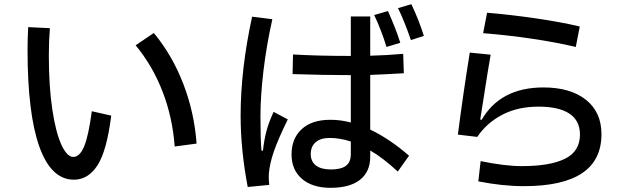

<svg xmlns="http://www.w3.org/2000/svg" viewBox="-20 -860 3045 920"><path d="M112 -621Q112 -673 115 -730L219 -725Q214 -663 214 -594Q214 -447 230.5 -336.5Q247 -226 274 -167Q301 -108 331 -108Q362 -108 383 -158Q404 -208 420 -327L513 -306Q492 -138 447.5 -68.5Q403 1 334 1Q225 1 168.5 -157.5Q112 -316 112 -621ZM817 -158Q807 -297 759 -421Q711 -545 630 -643L717 -702Q805 -596 858 -459Q911 -322 922 -172Z M1951 -840Q1987 -765 2011 -688L1949 -668Q1915 -766 1887 -821ZM1832 -635Q1808 -714 1773 -788L1839 -807Q1877 -722 1898 -655ZM1754 -239Q1845 -196 1940 -114L1886 -38Q1816 -103 1754 -139V-109Q1754 -37 1705 1.5Q1656 40 1564 40Q1477 40 1427 -3Q1377 -46 1377 -120Q1377 -196 1425.5 -241Q1474 -286 1563 -286Q1613 -286 1661 -273V-500Q1530 -500 1382 -505L1384 -599Q1504 -592 1661 -592V-781H1754V-593Q1833 -595 1912 -602L1915 -509Q1809 -503 1754 -501ZM1359 -288Q1313 -194 1292.5 -135Q1272 -76 1268 -26Q1267 -1 1270 26L1167 36Q1133 -142 1133 -307Q1133 -527 1188 -780L1285 -768Q1257 -643 1242.5 -521.5Q1228 -400 1228 -302Q1228 -188 1233 -138H1240Q1245 -186 1256 -229Q1267 -272 1291 -324ZM1661 -182Q1608 -199 1560 -199Q1516 -199 1492.5 -178.5Q1469 -158 1469 -122Q1469 -86 1494 -67Q1519 -48 1565 -48Q1614 -48 1637.5 -65.5Q1661 -83 1661 -122Z M2739 -635Q2647 -657 2528.5 -674.5Q2410 -692 2295 -701L2314 -799Q2432 -789 2551 -771.5Q2670 -754 2758 -733ZM2283 -88Q2399 -64 2480 -64Q2616 -64 2687.5 -99.5Q2759 -135 2759 -215Q2759 -282 2708.5 -315.5Q2658 -349 2561 -349Q2460 -349 2385.5 -309.5Q2311 -270 2267 -204L2174 -215Q2199 -409 2231 -608L2331 -598Q2319 -530 2294 -369L2281 -287L2288 -286Q2378 -441 2584 -441Q2713 -441 2787.5 -382Q2862 -323 2862 -217Q2862 32 2491 32Q2387 32 2272 9Z"/></svg>

Font: IBM Plex Sans JP Medm
Style: Regular
Weight: 500
Designer: Mike Abbink; Paul van der Laan; Pieter van Rosmalen; Wujin Sim; Yejin Wi; Jinhee Kim; Boomi Park; Yona Kim; Kichan Ma
Foundry: Sandoll Inc.
Version: Version 1.002